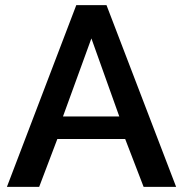

<svg xmlns="http://www.w3.org/2000/svg" viewBox="-20 -730 714 750"><path d="M278 -710H396L668 0H541L469 -187H204L133 0H7ZM446 -275 337 -580 226 -275Z"/></svg>

Font: Rising Sun SemiBold
Style: Regular
Weight: 600
Designer: Matt McInerney, Pablo Impallari, Rodrigo Fuenzalida (Raleway font), Stephen Hutchings (Greek), Cristiano Sobral (main ch
Foundry: The Rising Sun Project Authors
Version: Version 4.327; ttfautohint (v1.8.4.7-5d5b-dirty)